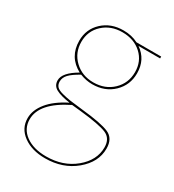

<svg xmlns="http://www.w3.org/2000/svg" viewBox="-171 -506 808 893"><g transform="rotate(30 233.5 -60.0)"><path d="M441 -391V-381H325Q383 -341 383 -267Q383 -204 339 -161.5Q295 -119 227 -119Q194 -119 161 -132Q123 -111 106.5 -93.5Q90 -76 90 -55Q90 -39 99 -28.5Q108 -18 133 -11.5Q158 -5 179 -2Q200 1 246 6Q354 17 394.5 35Q435 53 435 107Q435 180 369.5 234.5Q304 289 209 289Q138 289 92 255.5Q46 222 46 167Q46 124 79.5 82.5Q113 41 179 8Q130 1 104.5 -12.5Q79 -26 79 -55Q79 -96 150 -137Q74 -178 74 -265Q74 -327 118 -368Q162 -409 229 -409Q274 -409 308 -391ZM372 -267Q372 -325 332 -362Q292 -399 229 -399Q167 -399 126 -361Q85 -323 85 -265Q85 -207 125.5 -168Q166 -129 227 -129Q290 -129 331 -168.5Q372 -208 372 -267ZM424 107Q424 59 386 43Q348 27 244 16Q210 12 195 11Q57 79 57 167Q57 218 99 248.5Q141 279 209 279Q300 279 362 227.5Q424 176 424 107Z"/></g></svg>

Font: EauTest Hairline
Style: Regular
Weight: 250
Designer: Christian Thalmann (Catharsis Fonts)
Version: Version 0.001;PS 000.001;hotconv 1.0.88;makeotf.lib2.5.64775